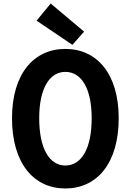

<svg xmlns="http://www.w3.org/2000/svg" viewBox="-20 -1053 740 1087"><path d="M187 -936 390 -799 456 -874 267 -1033ZM48 -384C48 -127 172 14 350 14C528 14 652 -127 652 -384C652 -636 528 -776 350 -776C172 -776 48 -636 48 -384ZM499 -384C499 -211 441 -116 350 -116C260 -116 202 -211 202 -384C202 -552 260 -646 350 -646C441 -646 499 -552 499 -384Z"/></svg>

Font: Kawkab Mono
Style: Bold
Weight: 700
Monospace: yes
Designer: Abdullah Arif
Foundry: Abdullah Arif
Version: Version 1.000;PS 000.500;hotconv 1.0.88;makeotf.lib2.5.64775